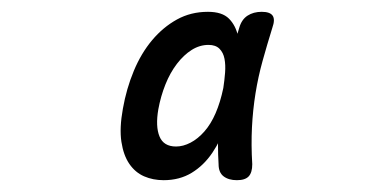

<svg xmlns="http://www.w3.org/2000/svg" viewBox="-20 -760 640 325"><path d="M257 -455Q239 -455 224 -461.5Q209 -468 199 -482.5Q189 -497 185.5 -520Q182 -543 188 -576Q194 -610 206.5 -640Q219 -670 237.5 -692Q256 -714 279.5 -727Q303 -740 332 -740Q356 -740 367.5 -728.5Q379 -717 383 -698.5Q387 -680 385 -657Q383 -634 380 -612Q374 -580 364 -551.5Q354 -523 339.5 -501.5Q325 -480 304.5 -467.5Q284 -455 257 -455ZM278 -512Q290 -512 302.5 -518.5Q315 -525 326 -537.5Q337 -550 345 -568.5Q353 -587 358 -611Q360 -624 361 -637Q362 -650 360 -660.5Q358 -671 351.5 -677.5Q345 -684 333 -684Q318 -684 304.5 -675.5Q291 -667 279.5 -652Q268 -637 260 -617Q252 -597 248 -575Q243 -546 250 -529Q257 -512 278 -512ZM385 -713Q389 -727 399 -733.5Q409 -740 423 -740Q437 -740 441.5 -733.5Q446 -727 441 -713Q432 -684 424.5 -657Q417 -630 412.5 -602Q408 -574 406.5 -544.5Q405 -515 407 -482Q407 -468 401 -461.5Q395 -455 381 -455Q367 -455 358.5 -461.5Q350 -468 350 -482Q348 -515 350 -544.5Q352 -574 356.5 -602Q361 -630 368.5 -657Q376 -684 385 -713Z"/></svg>

Font: Maple Mono
Style: Italic
Weight: 400
Italic angle: -10°
Monospace: yes
Designer: subframe7536
Version: Version 7.300